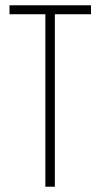

<svg xmlns="http://www.w3.org/2000/svg" viewBox="-20 -708 380 728"><path d="M152 0V-654H16V-688H325V-654H188V0Z"/></svg>

Font: Saira ExtraCondensed Thin
Style: Regular
Weight: 250
Width: 2
Designer: Hector Gatti with collaboration of the Omnibus-Type team
Foundry: Omnibus-Type
Version: Version 1.101